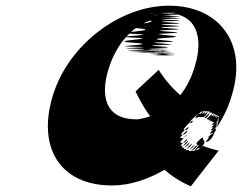

<svg xmlns="http://www.w3.org/2000/svg" viewBox="-20 -687 849 674"><path d="M747.3 -158C712.1 -167 686.8 -176 669.6 -185C713.2 -233 685.9 -173 668.6 -182C712.9 -232 687.4 -168 670.4 -178C715.8 -225 689.8 -163 673.6 -172C718.3 -220 691.9 -160 675.1 -167C714.1 -213 684.5 -152 664.2 -161C704.9 -209 673.6 -149 652.3 -158C693.3 -207 663.2 -148 642.3 -158C683.6 -208 652.9 -150 632.2 -161C673.8 -212 645.1 -154 624.4 -165C666 -216 636.3 -158 618 -170C660.9 -222 632.4 -165 613.8 -176C657.4 -227 630.6 -172 612.5 -188C656.6 -244 629.4 -191 612.4 -204C657.9 -258 630.8 -202 615 -216C660.2 -269 637 -216 624.5 -234C673.3 -292 653.7 -241 646.5 -260C701.5 -319 679.7 -264 665.1 -275C711.7 -326 687.6 -267 672.7 -277C720 -327 694.6 -267 680.7 -277C728 -327 703.9 -268 688.7 -277C735.7 -326 711 -265 697.5 -273C741.8 -323 722.2 -259 705.2 -269C751.2 -318 725.9 -258 710.6 -267C756.6 -316 730 -255 714.7 -264C760.7 -313 735.3 -253 720.1 -262C764.4 -312 741.4 -250 724.5 -260C768.5 -309 725.2 -259 725.2 -259C769.5 -309 742.1 -249 725.2 -259C769.6 -306 741 -242 723.1 -249C767.2 -295 740.2 -233 722.4 -240C766.4 -286 737.5 -224 719.3 -230C762.4 -276 735.1 -213 716 -219C759 -265 729.5 -201 709.4 -204C750.5 -247 720.9 -183 702.1 -190C744.5 -237 777.9 -294 794.8 -356C848.6 -535 749.9 -667 572.9 -667C402.9 -667 220.6 -532 165.3 -351C110 -170 190 -36 373 -36C438 -36 499.7 -58 557.8 -91C579 -72 610.3 -50 650.1 -33C649.1 -33 748.6 -159 747.3 -158ZM360.7 -444C389.2 -537 458.8 -624 566.1 -625C674.4 -626 454.4 -626 561.7 -627C670 -628 450 -628 557.3 -629C665.6 -630 444.9 -631 549.5 -633C655.1 -635 432.4 -636 538.8 -637C646.1 -638 424.1 -638 529.1 -638C635.1 -638 413.1 -638 519.1 -638C626.1 -638 404.4 -636 510.1 -635C615.5 -633 389 -628 486.9 -618C584.9 -608 358.5 -597 461.8 -588C566 -579 344.2 -573 451.7 -568C560.4 -564 340.9 -559 448.7 -555C557.5 -551 338.3 -544 448.2 -537C558 -530 340.5 -525 450.9 -523C561.3 -521 345.4 -518 455.8 -516C566.8 -513 350.2 -511 462.6 -509C575 -507 360.4 -505 473.1 -504C585.8 -503 370.5 -502 483.5 -502C597.2 -501 383.2 -501 496.2 -501C610.2 -501 396.5 -502 510.1 -504C623.4 -505 410.5 -512 524.5 -512C634.5 -512 415.2 -511 524.2 -511C635.2 -511 417.6 -509 529 -507C640.4 -505 423.8 -503 533.5 -502C644.2 -501 426.6 -499 537.3 -498C647.9 -497 432.6 -496 544.3 -495C657 -494 439.7 -493 549.7 -493C660.4 -492 443.4 -492 554.4 -492C664.4 -492 447.1 -491 556.1 -491C667.1 -491 449.1 -491 559.4 -492C670.7 -493 453 -494 562.3 -495C672.6 -496 454.9 -497 563.3 -498C672.6 -499 452.9 -500 560.9 -500C670.9 -500 450.2 -501 559.2 -501C667.2 -501 448.5 -502 556.5 -502C664.5 -502 443.8 -503 550.1 -504C657.4 -505 437.4 -505 544.7 -506C653 -507 433.3 -508 541.6 -509C649.9 -510 430.5 -512 537.1 -514C644.8 -516 425.1 -517 533.4 -518C649.9 -523 434.8 -526 546.7 -529C659.6 -532 443.9 -536 554.8 -539C666.7 -542 451.2 -547 563.4 -554C676.5 -561 460 -566 570.3 -570C681.5 -574 463.7 -578 573.9 -582C685.2 -586 467.1 -589 577.3 -593C687.5 -597 469.1 -599 578.4 -603C688.3 -606 470.5 -610 579.4 -613C689.3 -616 470.9 -618 579.9 -621C689.8 -624 471.4 -626 580 -628C689.6 -630 471.5 -633 580.1 -635C690.1 -638 470.4 -639 578 -641C686.6 -643 465.9 -644 572.9 -644C682.9 -644 461.9 -644 570.9 -644C678.9 -644 460.2 -645 567.9 -644C676.6 -643 456.3 -642 565 -641C673.7 -640 692.8 -552 665.3 -459C654.4 -420 637.1 -383 612.9 -353C563.1 -396 537.1 -442 537.1 -442C538.1 -442 454.9 -366 455.9 -366C464.4 -348 481.7 -313 507.3 -279C492.8 -274 477.5 -270 461.9 -268C346.6 -267 332.9 -353 360.7 -444Z"/></svg>

Font: Hussar Wojna
Style: 3Obl
Weight: 400
Designer: Robert Jablonski
Foundry: Cannot Into Space Fonts
Version: Version 1.01